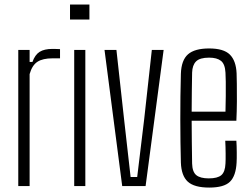

<svg xmlns="http://www.w3.org/2000/svg" viewBox="-20 -820 1108 846"><path d="M60.5 0V-600H110.5V-547H123Q134 -578.5 154.5 -591.5Q175 -604.5 211.5 -604.5Q218.5 -604.5 227.8 -604.2Q237 -604 244.5 -603.5V-563H211.5Q168.5 -563 145 -547.8Q121.5 -532.5 110.5 -493.5V0Z M288.5 -734V-800H374V-734ZM307 0V-600H356V0Z M518.5 0 440.5 -600H493L526.5 -296.5L555.5 -40H584.5L615.5 -296.5L649 -600H701L621.5 0Z M902 6.5Q836 6.5 807.5 -19.5Q779 -45.5 777 -104Q776 -145 775.2 -193.2Q774.5 -241.5 774.5 -292.5Q774.5 -343.5 775 -395.2Q775.5 -447 777 -495Q779 -555 808.5 -580.8Q838 -606.5 901.5 -606.5Q965.5 -606.5 992.8 -579.5Q1020 -552.5 1022.5 -497Q1023 -485.5 1023.5 -451.5Q1024 -417.5 1023.8 -373.2Q1023.5 -329 1021.5 -288H824.5Q824.5 -241.5 825.2 -194Q826 -146.5 826.5 -99.5Q827.5 -62.5 845 -48.2Q862.5 -34 900 -34Q938.5 -34 955.2 -48.2Q972 -62.5 973.5 -99.5Q974.5 -114.5 974.2 -143.5Q974 -172.5 972.5 -200H1021.5Q1023 -178.5 1023.2 -149.2Q1023.5 -120 1022.5 -104Q1019.5 -45 993.2 -19.2Q967 6.5 902 6.5ZM824.5 -328H973.5Q974.5 -361.5 974.8 -396.8Q975 -432 974.8 -460Q974.5 -488 973.5 -500Q971.5 -537.5 953.8 -551.8Q936 -566 901.5 -566Q860.5 -566 844 -549.5Q827.5 -533 826.5 -500Q826 -459 825.2 -416Q824.5 -373 824.5 -328Z"/></svg>

Font: Big Shoulders Text ExtraLight
Style: Regular
Weight: 250
Version: Version 2.002